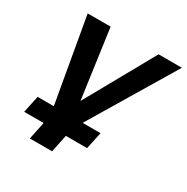

<svg xmlns="http://www.w3.org/2000/svg" viewBox="-157 -671 934 957"><g transform="rotate(30 310.0 -192.0)"><path d="M49 49H161L140 150H268L289 49H411L432 -49H329L620 -534H486L265 -138L210 -534H78L163 -49H70Z"/></g></svg>

Font: Geist SemiBold
Style: Italic
Weight: 600
Italic angle: -12°
Designer: Basement.studio, Andrés Briganti, Mateo Zaragoza
Foundry: Basement.studio, Vercel, Andrés Briganti, Guido Ferreyra, Mateo Zaragoza
Version: Version 1.500